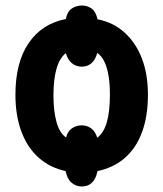

<svg xmlns="http://www.w3.org/2000/svg" viewBox="-20 -619 593 697"><path d="M517 -275Q517 -197 495.5 -139Q474 -81 433 -45.5Q392 -10 334 2Q328 31 313.5 44.5Q299 58 277 58Q256 58 240 44.5Q224 31 218 2Q162 -10 121 -46Q80 -82 58 -140.5Q36 -199 36 -275Q36 -392 84 -462.5Q132 -533 219 -550Q224 -577 240.5 -588Q257 -599 277 -599Q297 -599 312.5 -588Q328 -577 334 -549Q391 -538 432 -501Q473 -464 495 -407Q517 -350 517 -275ZM379 -275Q379 -315 374 -344.5Q369 -374 359 -395Q349 -416 333 -427Q327 -403 312.5 -390Q298 -377 277 -377Q256 -377 241 -389.5Q226 -402 219 -426Q196 -408 185 -369Q174 -330 174 -273Q174 -217 185 -176.5Q196 -136 220 -120Q225 -142 241 -153Q257 -164 277 -164Q296 -164 311 -153Q326 -142 333 -119Q357 -137 368 -176Q379 -215 379 -275Z"/></svg>

Font: Noto Sans Display Condensed
Style: Bold
Weight: 700
Width: 3
Designer: Monotype Design Team
Foundry: Monotype Imaging Inc.
Version: Version 2.003